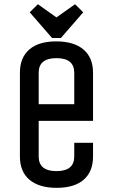

<svg xmlns="http://www.w3.org/2000/svg" viewBox="-20 -883 540 918"><path d="M335 -384.8V-535.2Q335 -605 250 -605Q165 -605 165 -535.2V-384.8ZM75.2 -134.8V-535.2Q75.2 -607.4 119.9 -646.2Q164.6 -685.1 249 -685.1Q333.5 -685.1 379.2 -646.2Q424.8 -607.4 424.8 -535.2V-305.2H165V-134.8Q165 -64.9 250 -64.9Q335 -64.9 335 -134.8V-200.2H424.8V-134.8Q424.8 -62.5 380.1 -23.7Q335.4 15.1 251 15.1Q166.5 15.1 120.8 -23.7Q75.2 -62.5 75.2 -134.8ZM377.9 -824.2 271 -701.2H229L122.1 -824.2L161.1 -862.8L250 -799.8L338.9 -862.8Z"/></svg>

Font: Unica One
Style: Bold
Weight: 400
Designer: Eduardo Rodriguez Tunni
Foundry: Eduardo Rodriguez Tunni
Version: Version 1.001